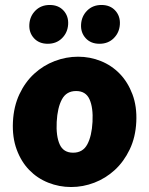

<svg xmlns="http://www.w3.org/2000/svg" viewBox="-20 -740 600 772"><path d="M32 -250Q35 -312 58 -361Q81 -410 117.5 -443.5Q154 -477 200 -494.5Q246 -512 294 -512Q342 -512 385.5 -494.5Q429 -477 461.5 -443.5Q494 -410 512.5 -361Q531 -312 528 -250Q525 -188 501.5 -139Q478 -90 441.5 -56.5Q405 -23 359.5 -5.5Q314 12 266 12Q218 12 174 -5.5Q130 -23 97.5 -56.5Q65 -90 47 -139Q29 -188 32 -250ZM208 -250Q205 -193 220 -159.5Q235 -126 274 -126Q313 -126 331 -159.5Q349 -193 352 -250Q355 -307 340 -340.5Q325 -374 286 -374Q247 -374 229 -340.5Q211 -307 208 -250ZM172 -564Q137 -564 116.5 -586.5Q96 -609 98 -642Q100 -675 122.5 -697.5Q145 -720 180 -720Q215 -720 235.5 -697.5Q256 -675 254 -642Q252 -609 229.5 -586.5Q207 -564 172 -564ZM380 -564Q345 -564 324.5 -586.5Q304 -609 306 -642Q308 -675 330.5 -697.5Q353 -720 388 -720Q423 -720 443.5 -697.5Q464 -675 462 -642Q460 -609 437.5 -586.5Q415 -564 380 -564Z"/></svg>

Font: Kilde Sans Black
Style: Regular
Weight: 900
Italic angle: -3°
Designer: Paul D. Hunt
Foundry: Adobe Systems Incorporated
Version: Version 1.050;PS Version 1.000;hotconv 1.0.70;makeotf.lib2.5